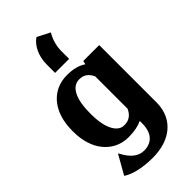

<svg xmlns="http://www.w3.org/2000/svg" viewBox="-316 -917 1201 1201"><g transform="rotate(-45 285.0 -316.5)"><path d="M26 -258C26 -179 48 -112 85 -67C119 -25 172 10 247 10C299 10 338 1 368 -13V8C368 93 326 138 256 138C202 138 164 99 135 46L128 34L56 161C99 190 172 208 263 208C301 208 336 203 368 193C458 165 524 94 524 -21V-528H383L378 -504C348 -525 307 -538 248 -538C214 -538 182 -531 155 -518C71 -477 26 -387 26 -268ZM182 -256V-270C182 -377 211 -465 284 -465C326 -465 350 -444 368 -408V-121C352 -85 325 -62 283 -62C265 -62 252 -66 239 -76C201 -105 182 -172 182 -256ZM206 -600H330V-668C330 -722 347 -765 366 -798L282 -841C237 -811 206 -748 206 -674Z"/></g></svg>

Font: Aerodynamic
Style: Bd
Weight: 500
Designer: Google
Version: Version 2.000980; 2014